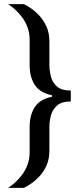

<svg xmlns="http://www.w3.org/2000/svg" viewBox="-20 -763 392 933"><path d="M19 150Q34 141 52 125Q70 109 86.5 87.5Q103 66 113.5 38Q124 10 124 -23V-146Q124 -204 149 -242.5Q174 -281 233 -293V-300Q174 -312 149 -350.5Q124 -389 124 -446V-570Q124 -603 113.5 -631Q103 -659 86.5 -680.5Q70 -702 52 -718Q34 -734 19 -743H96Q111 -736 131.5 -722Q152 -708 172.5 -685.5Q193 -663 206.5 -632.5Q220 -602 220 -562V-446Q220 -420 227.5 -391Q235 -362 257 -342.5Q279 -323 324 -323V-270Q279 -270 257 -250Q235 -230 227.5 -202Q220 -174 220 -147V-31Q220 9 206.5 40Q193 71 172.5 93Q152 115 131.5 129Q111 143 96 150Z"/></svg>

Font: Saira SemiExpanded Medium
Style: Regular
Weight: 500
Width: 6
Designer: Hector Gatti with collaboration of the Omnibus-Type team
Foundry: Omnibus-Type
Version: Version 1.101